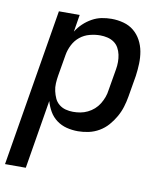

<svg xmlns="http://www.w3.org/2000/svg" viewBox="-90 -598 773 883"><g transform="rotate(10 296.5 -156.5)"><path d="M-7 215 115 -520H212L199 -440Q212 -461 230 -478Q248 -495 269.5 -507Q291 -519 314 -523.5Q337 -528 360 -528Q389 -528 416.5 -520.5Q444 -513 464.5 -496Q485 -479 498 -455Q511 -431 516 -403.5Q521 -376 520 -347Q519 -318 515 -289L498 -189Q494 -165 486.5 -140.5Q479 -116 466 -93Q453 -70 435.5 -50Q418 -30 395 -16.5Q372 -3 346.5 2.5Q321 8 297 8Q269 8 243.5 1.5Q218 -5 197 -20.5Q176 -36 163 -58.5Q150 -81 143 -106L90 215ZM259 -76Q276 -76 293 -79Q310 -82 326.5 -90Q343 -98 356.5 -110Q370 -122 379.5 -137.5Q389 -153 395 -169.5Q401 -186 403 -203L420 -303Q423 -320 423 -337.5Q423 -355 419.5 -371.5Q416 -388 408 -402.5Q400 -417 386.5 -426.5Q373 -436 356 -440Q339 -444 322 -444Q298 -444 273 -437.5Q248 -431 228 -415Q208 -399 196 -375.5Q184 -352 180 -328L163 -228Q160 -210 159 -191.5Q158 -173 162 -155.5Q166 -138 173 -122.5Q180 -107 193.5 -96Q207 -85 224 -80.5Q241 -76 259 -76Z"/></g></svg>

Font: Iosevka Aile Medium Oblique
Style: Regular
Weight: 500
Italic angle: -9°
Designer: Belleve Invis
Foundry: Belleve Invis
Version: Version 31.1.0; ttfautohint (v1.8.4)